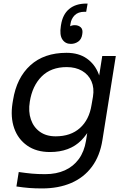

<svg xmlns="http://www.w3.org/2000/svg" viewBox="-20 -848 715 1076"><path d="M216 208Q176 208 144 205.5Q112 203 72 197L85 116Q126 122 159 125Q192 128 233 128Q296 128 343.5 106.5Q391 85 421.5 43.5Q452 2 462 -59L478 -161L522 -237Q500 -126 435 -61Q370 4 260 4Q184 4 132.5 -32Q81 -68 59.5 -129.5Q38 -191 50 -269L53 -287Q73 -412 150 -482Q227 -552 353 -552Q421 -552 466.5 -520Q512 -488 533 -433Q554 -378 545 -307L517 -306L553 -534H629L554 -63Q540 26 495 86.5Q450 147 379 177.5Q308 208 216 208ZM292 -84Q376 -84 428 -130.5Q480 -177 493 -260L501 -306Q509 -355 492.5 -392.5Q476 -430 440 -451Q404 -472 354 -472Q266 -472 213.5 -419.5Q161 -367 147 -278Q138 -223 153 -179Q168 -135 203.5 -109.5Q239 -84 292 -84ZM377 -602Q346 -602 329.5 -627Q313 -652 321 -702L322 -708Q331 -767 367.5 -797.5Q404 -828 464 -828H471L463 -782H454Q418 -782 398.5 -762.5Q379 -743 375 -714L370 -682H350Q358 -692 370.5 -699.5Q383 -707 399 -707Q419 -707 432.5 -695Q446 -683 441 -656Q437 -628 418.5 -615Q400 -602 377 -602Z"/></svg>

Font: Sora Variable Italic
Style: Regular
Weight: 400
Designer: Jonathan Barnbrook, Julián Moncada
Foundry: Barnbrook Fonts
Version: Version 2.000